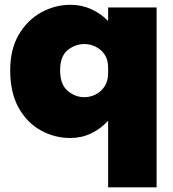

<svg xmlns="http://www.w3.org/2000/svg" viewBox="-20 -562 720 800"><path d="M273.5 13Q207 13 149.8 -18.8Q92.5 -50.5 57.5 -113.2Q22.5 -176 22.5 -269Q22.5 -357 58.5 -418Q94.5 -479 152 -510.5Q209.5 -542 273.5 -542Q319.5 -542 359.8 -524Q400 -506 430.5 -474.5V-531H632.5V218.5H430.5V-59Q400 -25.5 359.8 -6.2Q319.5 13 273.5 13ZM331.5 -157Q355.5 -157 378.2 -168.2Q401 -179.5 415.8 -202Q430.5 -224.5 430.5 -257.5V-280.5Q430.5 -314 415.5 -335.5Q400.5 -357 377.8 -367.8Q355 -378.5 331.5 -378.5Q293.5 -378.5 262 -353.2Q230.5 -328 230.5 -269Q230.5 -210 262 -183.5Q293.5 -157 331.5 -157Z"/></svg>

Font: Epilogue Black
Style: Regular
Weight: 900
Designer: Tyler Finck
Foundry: Etcetera Type Co
Version: Version 2.111; ttfautohint (v1.8.3)